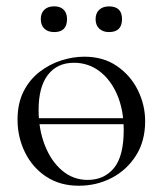

<svg xmlns="http://www.w3.org/2000/svg" viewBox="-20 -580 519 613"><path d="M71.4 -183.4V-202.6H406V-183.4ZM231.4 13Q171.6 13 127.6 -16Q83.6 -45 59.8 -93.5Q36 -142 36 -198Q36 -250 55.2 -288Q74.4 -326 106.2 -350.5Q138 -375 175.4 -387Q212.8 -399 249.2 -399Q310 -399 353.5 -369Q397 -339 420.2 -292Q443.4 -245 443.4 -192.8Q443.4 -129.4 414.1 -83.3Q384.8 -37.2 336.8 -12.1Q288.8 13 231.4 13ZM259.8 -5.6Q312.6 -5.6 343.8 -43.4Q375 -81.2 375 -165Q375 -228.4 354.5 -276.6Q334 -324.8 298.2 -352.2Q262.4 -379.6 216 -379.6Q162.6 -379.6 132.9 -341Q103.2 -302.4 103.2 -228.6Q103.2 -167.8 123 -116.7Q142.8 -65.6 178.2 -35.6Q213.6 -5.6 259.8 -5.6ZM153.2 -477.6Q133 -477.6 121.6 -488.5Q110.2 -499.4 110.2 -519Q110.2 -538.2 121.6 -549Q133 -559.8 153.2 -559.8Q172.6 -559.8 183.3 -549Q194 -538.2 194 -519Q194 -477.6 153.2 -477.6ZM328 -477.6Q308.6 -477.6 296.9 -488.5Q285.2 -499.4 285.2 -519Q285.2 -538.2 296.9 -548.9Q308.6 -559.6 328 -559.6Q369.6 -559.6 369.6 -519Q369.6 -477.6 328 -477.6Z"/></svg>

Font: Cormorant Garamond Light
Style: Regular
Weight: 300
Designer: Christian Thalmann (Catharsis Fonts)
Foundry: Catharsis Fonts
Version: Version 4.001